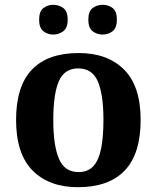

<svg xmlns="http://www.w3.org/2000/svg" viewBox="-20 -770 653 800"><path d="M304.6 10Q185 10 116 -59.3Q47 -128.7 47 -270.3Q47 -411 113.1 -480Q179.2 -549 308 -549Q428 -549 497 -480Q566 -411 566 -270.3Q566 -128.7 499.5 -59.3Q433 10 304.6 10ZM307.2 -53Q346 -53 368.7 -77.4Q391.3 -101.7 401.2 -150.5Q411 -199.2 411 -270Q411 -377 387.5 -431Q364 -485 306 -485Q248 -485 225 -431.2Q202 -377.5 202 -270Q202 -164 225.5 -108.5Q249 -53 307.2 -53ZM408 -626Q384 -626 366 -639.8Q348 -653.6 348 -687.7Q348 -723 366 -736.5Q384 -750 408 -750Q431 -750 449 -736.7Q467 -723.4 467 -688Q467 -653.7 449 -639.8Q431 -626 408 -626ZM202 -626Q179 -626 161 -639.8Q143 -653.6 143 -687.7Q143 -723 161 -736.5Q179 -750 202 -750Q225 -750 243.5 -736.7Q262 -723.4 262 -688Q262 -653.7 243.5 -639.8Q225 -626 202 -626Z"/></svg>

Font: Noto Serif Kannada
Style: Regular
Weight: 400
Designer: Universal Thirst, Indian Type Foundry and the Monotype Design Team
Foundry: Monotype Imaging Inc.
Version: Version 2.003